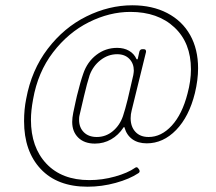

<svg xmlns="http://www.w3.org/2000/svg" viewBox="-20 -613 815 726"><path d="M729 -355Q729 -311 717 -261Q695 -172 646 -121.5Q597 -71 535 -71Q502 -71 480.5 -86.5Q459 -102 451 -130Q451 -132 449.5 -132.5Q448 -133 447 -131Q428 -102 400 -86Q372 -70 339 -70Q299 -70 276 -92.5Q253 -115 253 -152Q253 -167 257 -187Q261 -207 266 -229L271 -251Q284 -304 295 -335Q310 -379 344.5 -405.5Q379 -432 423 -432Q449 -432 468 -421Q487 -410 496 -390Q497 -388 499 -388.5Q501 -389 501 -391L507 -418Q510 -427 518 -427H524Q529 -427 531 -423.5Q533 -420 532 -416L478 -196Q474 -181 474 -166Q474 -134 492 -114.5Q510 -95 542 -95Q590 -95 629.5 -138Q669 -181 689 -259Q702 -307 702 -351Q702 -451 639.5 -509.5Q577 -568 473 -568Q394 -568 316 -529Q238 -490 180.5 -415Q123 -340 105 -237Q97 -194 97 -160Q97 -56 155.5 6Q214 68 318 68Q367 68 415 54.5Q463 41 490 22Q498 16 503 24L506 28Q508 32 508 34Q508 39 503 42Q470 64 417.5 78.5Q365 93 311 93Q197 93 134 26Q71 -41 71 -155Q71 -200 79 -239Q99 -348 160.5 -428.5Q222 -509 307 -551Q392 -593 480 -593Q556 -593 612.5 -563.5Q669 -534 699 -480.5Q729 -427 729 -355ZM445 -174Q453 -198 463 -238L466 -251Q479 -306 484 -329Q486 -341 486 -346Q486 -373 469 -390.5Q452 -408 423 -408Q389 -408 360.5 -386Q332 -364 319 -329Q309 -298 298 -251Q284 -192 280 -174Q279 -169 279 -160Q279 -131 297 -113Q315 -95 346 -95Q380 -95 406.5 -117Q433 -139 445 -174Z"/></svg>

Font: Barlow Semi Condensed Thin
Style: Italic
Weight: 250
Width: 4
Italic angle: -7°
Designer: Jeremy Tribby
Foundry: Tribby Type
Version: Version 1.408